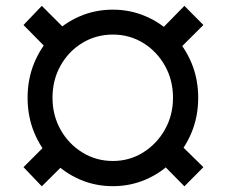

<svg xmlns="http://www.w3.org/2000/svg" viewBox="-20 -636 785 666"><path d="M371.6 9.8Q310.1 9.8 256.3 -13.7Q202.6 -37.1 162.1 -78.9Q121.6 -120.6 98.6 -176.3Q75.7 -231.9 75.7 -296.9Q75.7 -361.8 98.6 -417.5Q121.6 -473.1 162.1 -514.6Q202.6 -556.2 256.3 -579.3Q310.1 -602.5 371.6 -602.5Q432.1 -602.5 485.8 -579.3Q539.6 -556.2 580.3 -514.6Q621.1 -473.1 644.3 -417.5Q667.5 -361.8 667.5 -296.9Q667.5 -231.9 644.3 -176Q621.1 -120.1 580.3 -78.4Q539.6 -36.6 485.8 -13.4Q432.1 9.8 371.6 9.8ZM371.6 -77.6Q429.2 -77.6 476.6 -107.2Q523.9 -136.7 552 -186.5Q580.1 -236.3 580.1 -296.9Q580.1 -358.4 552 -408.2Q523.9 -458 476.6 -487.1Q429.2 -516.1 371.6 -516.1Q313.5 -516.1 265.6 -487.1Q217.8 -458 189.9 -408.2Q162.1 -358.4 162.1 -296.9Q162.1 -236.3 189.9 -186.5Q217.8 -136.7 265.6 -107.2Q313.5 -77.6 371.6 -77.6ZM584.5 -448.7 520.5 -514.6 619.6 -615.7 685.5 -549.3ZM619.6 10.3 520.5 -90.3 584.5 -155.3 685.5 -56.2ZM125 10.3 61.5 -56.2 160.6 -155.3 226.1 -90.3ZM160.6 -448.7 61.5 -549.3 125 -615.7 226.1 -514.6Z"/></svg>

Font: Inter 17pt SemiBold
Style: Regular
Weight: 600
Version: Version 4.001;git-66647c0bb